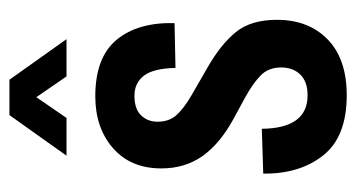

<svg xmlns="http://www.w3.org/2000/svg" viewBox="-194 -549 755 407"><g transform="rotate(-90 183.5 -345.5)"><path d="M185 12Q97 12 57.5 -38Q18 -88 19 -165L114 -168Q115 -71 185 -71Q214 -71 229 -86.5Q244 -102 244 -127Q244 -154 227 -170.5Q210 -187 181 -203L135 -228Q82 -257 56 -294Q30 -331 30 -381Q30 -446 73 -483.5Q116 -521 183 -521Q265 -521 302.5 -476Q340 -431 338 -353L243 -351Q242 -398 226.5 -418Q211 -438 184 -438Q156 -438 142.5 -424Q129 -410 129 -389Q129 -365 142.5 -349.5Q156 -334 185 -317L244 -283Q293 -255 319 -223Q345 -191 345 -136Q345 -69 303.5 -28.5Q262 12 185 12ZM57 -582 143 -703H218L304 -582H225L181 -646L137 -582Z"/></g></svg>

Font: Special Gothic Condensed One
Style: Regular
Weight: 400
Designer: Alistair McCready
Foundry: Monolith
Version: Version 1.010; ttfautohint (v1.8.4.7-5d5b)